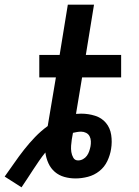

<svg xmlns="http://www.w3.org/2000/svg" viewBox="-76 -755 596 821"><path d="M16 46 -56 0Q-35 -29 -15 -58Q5 -87 27 -115Q49 -143 74 -169Q99 -195 128 -216L163 -424H92V-520H179L214 -735H326L291 -520H442V-424H275L249 -268Q255 -268 260.5 -268.5Q266 -269 271 -269Q302 -269 330.5 -260Q359 -251 377 -229.5Q395 -208 399.5 -178Q404 -148 399 -118Q395 -92 383 -66.5Q371 -41 349 -23.5Q327 -6 300 1Q273 8 247 8Q222 8 199 1.5Q176 -5 158.5 -20Q141 -35 131 -57Q121 -79 118 -103Q104 -86 91 -67Q78 -48 65.5 -29Q53 -10 41 8.5Q29 27 16 46ZM258 -69Q269 -69 279 -74.5Q289 -80 295.5 -89Q302 -98 305.5 -108.5Q309 -119 311 -129Q313 -140 312.5 -151.5Q312 -163 307 -172.5Q302 -182 292 -187Q282 -192 271 -192Q262 -192 253.5 -190.5Q245 -189 236 -187L231 -159Q229 -146 228 -132Q227 -118 229 -105Q231 -92 237.5 -80.5Q244 -69 258 -69Z"/></svg>

Font: Iosevka Term Curly Oblique
Style: Bold
Weight: 700
Italic angle: -9°
Designer: Belleve Invis
Foundry: Belleve Invis
Version: Version 32.3.0